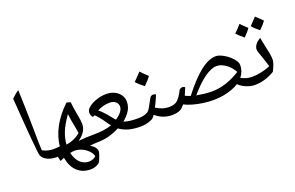

<svg xmlns="http://www.w3.org/2000/svg" viewBox="-103 -1079 2599 1692"><g transform="rotate(-20 1196.5 -233.5)"><path d="M262 0Q223 0 192 -10.5Q161 -21 142 -40.5Q123 -60 120 -87Q117 -116 113.5 -150Q110 -184 106 -227Q102 -270 97.5 -325.5Q93 -381 88 -452.5Q83 -524 76 -615Q90 -629 107 -643.5Q124 -658 144 -671Q147 -593 149 -517Q151 -441 152.5 -356.5Q154 -272 155 -169L158 -102Q181 -89 207.5 -82.5Q234 -76 262 -76Q270 -76 270 -68V-8Q270 0 262 0Z M508 204Q431 204 382 158Q333 112 319 27L281 43L271 -1L253 0Q245 0 245 -8V-68Q245 -76 253 -76Q270 -77 286 -77.5Q302 -78 318 -79Q339 -265 506 -423L542 -413Q544 -391 548 -361.5Q552 -332 559 -295Q566 -261 569 -237.5Q572 -214 572 -200Q572 -156 547 -122Q522 -88 490 -69Q531 -73 565.5 -74.5Q600 -76 640 -76Q651 -76 651 -66V-11Q651 0 640 0Q599 0 570 7Q594 17 610.5 37.5Q627 58 627 78Q627 87 620 107.5Q613 128 605 147.5Q597 167 592 173Q579 186 556 195Q533 204 508 204ZM517 134Q534 134 553 127Q572 120 583 107Q575 78 550.5 53.5Q526 29 493 14.5Q460 0 424 0Q420 0 410 1.5Q400 3 385 6Q401 70 435 102Q469 134 517 134ZM379 -75Q415 -79 450.5 -94.5Q486 -110 514 -134L506 -185Q496 -232 490.5 -266.5Q485 -301 483 -323Q428 -245 405.5 -188Q383 -131 379 -75Z M635 0Q626 0 626 -9V-67Q626 -76 635 -76Q687 -76 729.5 -82Q772 -88 806 -100L788 -123Q769 -152 754.5 -171Q740 -190 731 -200Q722 -211 714 -219.5Q706 -228 698 -233L682 -223Q664 -243 664 -267Q664 -291 680.5 -308.5Q697 -326 722.5 -339.5Q748 -353 775 -361Q815 -374 860 -374Q903 -374 936.5 -357.5Q970 -341 989 -313Q1009 -285 1009 -249Q1009 -202 984.5 -164Q960 -126 920 -94Q941 -85 975 -80.5Q1009 -76 1055 -76Q1065 -76 1065 -67V-9Q1065 0 1055 0Q987 0 939.5 -13Q892 -26 853 -54Q798 -26 747 -13Q696 0 635 0ZM865 -132Q899 -155 918.5 -180Q938 -205 938 -228Q938 -256 917 -274Q896 -292 863 -292Q832 -292 803 -284.5Q774 -277 745 -262Q763 -248 787 -222.5Q811 -197 841 -159Q846 -152 852 -145.5Q858 -139 865 -132Z M1048 0Q1040 0 1040 -8V-68Q1040 -76 1048 -76Q1121 -76 1152 -104Q1161 -112 1175 -136Q1189 -160 1216 -211Q1221 -219 1229 -223.5Q1237 -228 1247 -228Q1259 -228 1272 -220Q1261 -194 1249 -167Q1237 -140 1223 -114Q1258 -93 1286.5 -84.5Q1315 -76 1349 -76Q1357 -76 1357 -68V-8Q1357 0 1349 0Q1256 0 1191 -59Q1187 -53 1183 -47.5Q1179 -42 1174 -37Q1164 -24 1126.5 -12Q1089 0 1048 0ZM1205 -322Q1161 -355 1133 -387Q1159 -413 1176 -431Q1193 -449 1203 -460Q1219 -443 1235.5 -426.5Q1252 -410 1269 -395Q1258 -379 1241.5 -360.5Q1225 -342 1205 -322Z M1736 0Q1688 0 1637 -7Q1586 -14 1541 -27Q1496 -40 1466 -56Q1462 -52 1458 -47Q1454 -42 1449 -37Q1433 -18 1405.5 -9Q1378 0 1340 0Q1332 0 1332 -8V-68Q1332 -76 1340 -76Q1370 -76 1391.5 -83Q1413 -90 1430 -107.5Q1447 -125 1465 -156Q1469 -163 1472.5 -170Q1476 -177 1480 -184Q1491 -201 1512 -201Q1526 -201 1535 -192Q1525 -167 1517.5 -149.5Q1510 -132 1506 -123Q1518 -117 1530 -112Q1542 -107 1555 -103Q1653 -231 1735 -295Q1815 -357 1882 -357Q1901 -357 1926 -346.5Q1951 -336 1977.5 -317.5Q2004 -299 2026 -275Q2058 -238 2058 -211Q2058 -151 2020 -104Q2043 -90 2069 -83Q2095 -76 2126 -76Q2135 -76 2135 -68V-8Q2135 0 2126 0Q2083 0 2041.5 -17Q2000 -34 1973 -62Q1945 -44 1908.5 -30.5Q1872 -17 1831 -9Q1808 -5 1784 -2.5Q1760 0 1736 0ZM1746 -76Q1811 -76 1878 -97.5Q1945 -119 2013 -162Q1983 -215 1940.5 -244Q1898 -273 1857 -273Q1809 -273 1744 -227Q1679 -181 1602 -91Q1641 -84 1677 -80Q1713 -76 1746 -76Z M2118 0Q2110 0 2110 -8V-68Q2110 -76 2118 -76Q2164 -76 2211.5 -86.5Q2259 -97 2295 -113Q2288 -136 2279 -163.5Q2270 -191 2259 -223Q2249 -249 2244.5 -265.5Q2240 -282 2240 -290Q2240 -312 2257.5 -335Q2275 -358 2305 -374Q2307 -360 2313 -331.5Q2319 -303 2328 -259Q2336 -226 2339.5 -200.5Q2343 -175 2343 -157Q2343 -142 2333.5 -114.5Q2324 -87 2307 -55Q2216 0 2118 0ZM2328 -438Q2306 -455 2289.5 -470.5Q2273 -486 2262 -500Q2267 -505 2283 -522Q2299 -539 2326 -567Q2332 -561 2347.5 -546Q2363 -531 2388 -507Q2369 -477 2328 -438ZM2178 -424Q2156 -442 2139 -457.5Q2122 -473 2111 -485Q2125 -498 2141 -514.5Q2157 -531 2176 -553Q2182 -546 2197 -531Q2212 -516 2237 -493Q2228 -478 2213 -461Q2198 -444 2178 -424Z"/></g></svg>

Font: Noto Naskh Arabic
Style: Regular
Weight: 400
Designer: Monotype Design Team, David Williams, Mohamad Dakak and Nizar Qandah
Foundry: Monotype Imaging Inc.
Version: Version 2.013